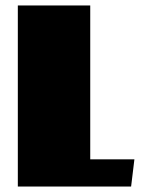

<svg xmlns="http://www.w3.org/2000/svg" viewBox="-20 -680 515 700"><path d="M45 -660H309V-99H470L458 0H45Z"/></svg>

Font: Sansita Black
Style: Regular
Weight: 900
Designer: Pablo Cosgaya
Foundry: Omnibus-Type
Version: Version 1.006; ttfautohint (v1.5)